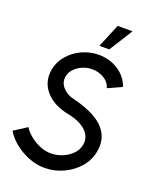

<svg xmlns="http://www.w3.org/2000/svg" viewBox="-187 -996 904 1106"><g transform="rotate(20 264.5 -443.5)"><path d="M221 13Q171 13 122 -7Q73 -27 34.5 -58.8Q-4 -90.5 -23 -125.5L56 -176.5Q66.5 -156 93 -133.2Q119.5 -110.5 155 -94.2Q190.5 -78 228 -78Q262 -78 296.2 -91.5Q330.5 -105 355.5 -130Q380.5 -155 387 -189.5Q395 -238 358.2 -273.5Q321.5 -309 249.5 -324Q156 -341.5 106.5 -396Q57 -450.5 66.5 -524Q74 -578 108 -619.2Q142 -660.5 191.8 -683.5Q241.5 -706.5 295 -706.5Q364.5 -706.5 417.8 -670.5Q471 -634.5 488 -580L403 -541Q392.5 -577.5 358.8 -596.5Q325 -615.5 288 -615.5Q259 -615.5 230.8 -604Q202.5 -592.5 182.2 -571.8Q162 -551 157 -524Q150 -486 176.5 -456.5Q203 -427 245 -417.5Q321 -399.5 376 -369.8Q431 -340 458 -296Q485 -252 477.5 -190.5Q469.5 -130 431.2 -84.2Q393 -38.5 337.5 -12.8Q282 13 221 13ZM279.5 -756 339.5 -900H430.5L340 -756Z"/></g></svg>

Font: Urbanist Medium
Style: Italic
Weight: 500
Italic angle: -8°
Designer: Corey Hu
Foundry: Corey Hu
Version: Version 1.330; ttfautohint (v1.8.4.7-5d5b)